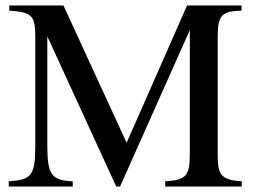

<svg xmlns="http://www.w3.org/2000/svg" viewBox="-20 -682 929 702"><path d="M864 0V-19C791 -24 776 -41 776 -112V-550C776 -625 791 -642 863 -643V-662H664L443 -160L212 -662H14V-643C96 -638 109 -625 109 -549V-151C109 -39 95 -25 12 -19V0H246V-19C169 -23 153 -41 153 -151V-549L405 0H419L674 -572V-123C674 -40 663 -24 584 -19V0Z"/></svg>

Font: XITS Math
Style: Regular
Weight: 400
Designer: MicroPress Inc., with final additions and corrections provided by Coen Hoffman, Elsevier (retired)
Version: Version 1.108